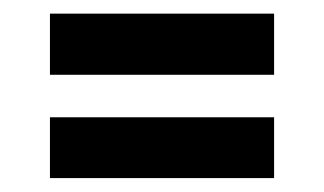

<svg xmlns="http://www.w3.org/2000/svg" viewBox="-20 -359 466 276"><path d="M374 -251.5H51.8V-339.4H374ZM374 -103H51.8V-190.4H374Z"/></svg>

Font: Amiri Typewriter
Style: Bold
Weight: 700
Monospace: yes
Designer: Khaled Hosny
Version: Version 1.1